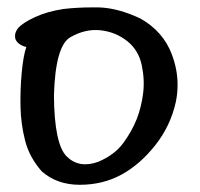

<svg xmlns="http://www.w3.org/2000/svg" viewBox="-20 -516 552 530"><path d="M155.3 -491.2Q192.4 -495.6 234.9 -495.6H252.4Q305.7 -494.1 367.7 -464.8Q430.7 -429.2 454.6 -365.2Q470.2 -323.7 470.2 -281.7Q470.2 -257.8 465.3 -234.4Q450.7 -168.5 408.9 -115.5Q367.2 -62.5 315.7 -34.2Q264.2 -5.9 200.2 -5.9Q137.2 -5.9 95.2 -43Q61 -82 49.3 -127.9Q37.6 -173.8 36.6 -221.4Q35.6 -269 40 -315.9Q44.4 -362.8 52.7 -386.2Q29.3 -392.1 22.5 -408.2Q21.5 -412.6 21.5 -417.5Q21.5 -427.7 30.3 -439Q43 -453.1 76.7 -468.8Q110.4 -484.4 155.3 -491.2ZM251 -69.3Q296.4 -88.4 320.6 -121.6Q344.7 -154.8 357.4 -187.3Q370.1 -219.7 375 -257.8Q379.9 -295.9 371.1 -336.9Q362.3 -377.9 330.8 -402.8Q299.3 -427.7 257.6 -432.4Q215.8 -437 174.3 -413.3Q132.8 -389.6 128.9 -252.4Q129.9 -118.2 164.1 -84.2Q198.2 -50.3 251 -69.3Z"/></svg>

Font: Myanmar Kalay
Style: Regular
Weight: 400
Designer: Khon Soe Zaw Thu
Foundry: PaOh Unicode khonsoezawthu@gmail.com and @hotmail.com
Version: Version 1.20 December 6, 2016